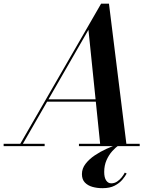

<svg xmlns="http://www.w3.org/2000/svg" viewBox="-66 -784 840 1030"><path d="M35.5 0 476.5 -764.5H518.5L613.5 0H472.5L408.5 -624L49.5 0ZM-46.5 0V-12.5H173.5V0ZM357.5 0V-12.5H683.5V0ZM185 -238.5V-251H513.5V-238.5ZM483.5 225.5Q455 225.5 430 218.5Q405 211.5 389.2 195Q373.5 178.5 373.5 150Q373.5 120 393 94.8Q412.5 69.5 442.8 49.2Q473 29 506.2 14Q539.5 -1 567.5 -9.5L571 -4Q554.5 6.5 536.2 26.8Q518 47 505.5 75.2Q493 103.5 493 138.5Q493 168.5 503.5 184Q514 199.5 530.5 199.5Q548 199.5 562.2 190Q576.5 180.5 587 167.2Q597.5 154 603.5 142L613.5 147Q606 161 590.8 179.5Q575.5 198 549.5 211.8Q523.5 225.5 483.5 225.5Z"/></svg>

Font: Bodoni Moda 18pt SemiBold
Style: Italic
Weight: 600
Italic angle: -13°
Designer: Owen Earl
Foundry: indestructible type
Version: Version 2.005